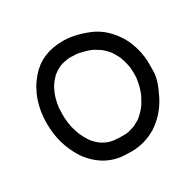

<svg xmlns="http://www.w3.org/2000/svg" viewBox="-153 -866 1057 1040"><g transform="rotate(-30 375.0 -345.5)"><path d="M525 -545 524 -546Q525 -546 525 -545ZM403 -91 413 -92Q423 -92 462 -105Q499 -123 509 -133Q527 -148 548 -173V-174L556 -184Q574 -214 584 -235L595 -266Q605 -306 605 -314Q605 -316 606 -317Q608 -332 608 -358Q607 -393 603 -408Q598 -434 588 -459V-461L580 -476Q571 -494 559 -511H558V-512L552 -519Q537 -536 521 -549L512 -555Q480 -576 471 -578H470L469 -579Q449 -587 410 -596Q396 -598 395 -599L350 -601L329 -599L319 -597Q301 -594 283 -587L281 -586Q269 -580 258 -573L249 -567Q248 -567 247 -565Q234 -557 214 -532L213 -531Q210 -528 208 -524L198 -509L185 -482Q178 -466 173 -449Q164 -415 164 -403L163 -402L161 -353Q161 -328 164 -304L169 -274Q179 -236 187 -218L190 -211Q198 -194 208 -178L219 -161H220V-160L223 -156Q235 -142 249 -130L255 -125Q270 -114 286 -107L292 -104Q308 -97 334 -93H337Q344 -92 352 -92Q360 -92 364 -91ZM385 7 356 6Q285 6 224 -29Q167 -64 130 -119Q63 -223 63 -353Q63 -506 152 -609Q229 -698 361 -698Q434 -698 519 -663Q604 -628 660 -534Q705 -451 705 -357Q705 -355 704.5 -306Q704 -257 661.5 -172.5Q619 -88 541 -37Q468 7 385 7Z"/></g></svg>

Font: Bad Comic
Style: Regular
Weight: 400
Designer: GGBotNet
Foundry: f0n7
Version: 0.9